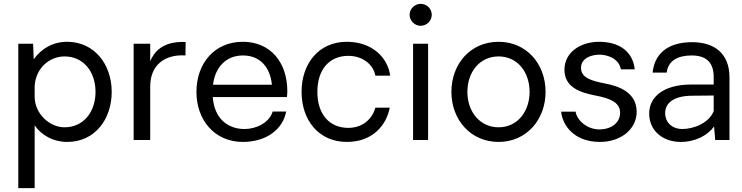

<svg xmlns="http://www.w3.org/2000/svg" viewBox="-20 -727 3854 997"><path d="M329 10C473 10 560 -108 560 -250C560 -395 468 -510 329 -510C255 -510 195 -475 155 -419L152 -500H75V250H160V-76C196 -24 257 10 329 10ZM315 -434C414 -434 476 -354 476 -250C476 -146 414 -66 315 -66C237 -66 160 -137 160 -225V-280C165 -373 237 -434 315 -434Z M944 -509C824 -514 780 -457 760 -409V-500H674V0H760V-278C760 -392 839 -446 943 -439Z M1472 -253C1472 -405 1383 -510 1241 -510C1093 -510 1000 -397 1000 -250C1000 -103 1095 10 1241 10C1364 10 1449 -56 1466 -148H1396C1378 -88 1308 -57 1250 -57C1162 -57 1092 -113 1085 -223H1470C1471 -234 1472 -244 1472 -253ZM1242 -439C1330 -439 1383 -378 1392 -287H1086C1097 -376 1152 -439 1242 -439Z M1781 10C1917 10 1987 -79 2004 -168H1929C1914 -110 1863 -63 1789 -63C1689 -63 1628 -135 1628 -250C1628 -365 1689 -437 1789 -437C1863 -437 1919 -392 1929 -334H2006C1995 -424 1916 -510 1781 -510C1636 -510 1546 -398 1546 -250C1546 -102 1636 10 1781 10Z M2164 -593C2196 -593 2222 -619 2222 -650C2222 -682 2196 -707 2164 -707C2134 -707 2107 -682 2107 -650C2107 -619 2134 -593 2164 -593ZM2125 -500V0H2203V-500Z M2569 10C2714 10 2813 -106 2813 -250C2813 -395 2714 -510 2569 -510C2423 -510 2324 -395 2324 -250C2324 -106 2423 10 2569 10ZM2569 -66C2471 -66 2407 -148 2407 -250C2407 -353 2471 -434 2569 -434C2667 -434 2730 -353 2730 -250C2730 -148 2667 -66 2569 -66Z M3095 10C3205 10 3286 -57 3286 -146C3286 -247 3195 -280 3119 -294C3055 -307 2997 -321 2997 -375C2997 -423 3048 -445 3100 -443C3132 -441 3193 -426 3204 -367H3276C3266 -461 3194 -510 3091 -510C2995 -510 2911 -456 2911 -365C2911 -273 2994 -246 3072 -231C3144 -217 3200 -197 3200 -142C3200 -91 3157 -56 3094 -55C3029 -54 2976 -102 2969 -147H2894C2900 -79 2959 10 3095 10Z M3510 10C3590 11 3653 -23 3688 -70L3694 0H3768V-325C3768 -451 3688 -508 3574 -508C3435 -508 3377 -436 3369 -350H3442C3449 -411 3499 -439 3571 -439C3644 -439 3686 -406 3686 -327V-288H3569C3421 -288 3351 -220 3351 -138C3351 -48 3421 8 3510 10ZM3522 -57C3473 -57 3434 -89 3434 -140C3434 -186 3470 -230 3577 -230L3686 -231V-150C3661 -87 3581 -57 3522 -57Z"/></svg>

Font: Oakes
Style: Regular
Weight: 400
Designer: Samuel Oakes
Foundry: Samuel Oakes
Version: Version 1.003;PS 001.003;hotconv 1.0.88;makeotf.lib2.5.64775